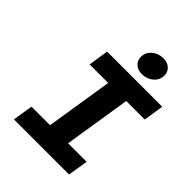

<svg xmlns="http://www.w3.org/2000/svg" viewBox="-241 -988 1112 1112"><g transform="rotate(45 315.0 -431.5)"><path d="M412.1 -709Q379.4 -709 358.6 -727.8Q337.9 -746.6 337.9 -775.9Q337.9 -813 366.9 -837.9Q396 -862.8 437 -862.8Q469.7 -862.8 490.5 -844Q511.2 -825.2 511.2 -795.9Q511.2 -758.8 482.2 -733.9Q453.1 -709 412.1 -709ZM74.2 0 94.2 -124H246.1L311 -535.2H159.2L178.2 -659.2H629.9L610.8 -535.2H459L394 -124H545.9L525.9 0Z"/></g></svg>

Font: Office Code Pro Bold Italic
Style: Regular
Weight: 700
Italic angle: -9°
Designer: Nathan Rutzky & Paul D. Hunt
Foundry: Adobe Systems Incorporated
Version: Version 1.004;PS 001.004;hotconv 1.0.70;makeotf.lib2.5.58329